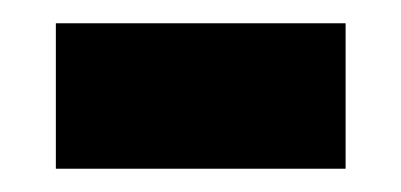

<svg xmlns="http://www.w3.org/2000/svg" viewBox="-20 -595 345 165"><path d="M28 -450V-575H277V-450Z"/></svg>

Font: Noto Sans Khmer UI ExtraCondensed
Style: Bold
Weight: 700
Width: 2
Designer: Danh Hong and the Monotype Design Team
Foundry: Monotype Imaging Inc.
Version: Version 2.002; ttfautohint (v1.8.4.7-5d5b)